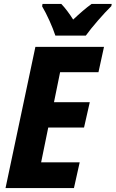

<svg xmlns="http://www.w3.org/2000/svg" viewBox="-20 -951 585 971"><path d="M260 -771H414C443 -812 506 -884 543 -920L545 -931H443C414 -910 384 -884 350 -852C332 -881 308 -913 290 -931H195L193 -919C217 -879 246 -814 260 -771ZM8 0H354L383 -130H188L224 -306H405L434 -434H253L284 -586H478L506 -714H159Z"/></svg>

Font: Noto Sans Display SemiCondensed Extra
Style: Italic
Weight: 800
Width: 4
Italic angle: -12°
Designer: Monotype Design Team
Foundry: Monotype Imaging Inc.
Version: Version 1.900